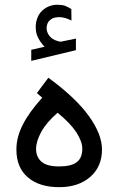

<svg xmlns="http://www.w3.org/2000/svg" viewBox="-20 -777 490 795"><path d="M164.6 -583.5 109.4 -570.8V-524.9L294.4 -569.3V-617.2L234.9 -605C233.4 -604.5 231.9 -604.5 230 -604.5C227.5 -604.5 225.6 -605 224.1 -605.5C222.7 -606 220.7 -606.4 219.2 -606.9C203.1 -611.3 191.9 -618.7 184.6 -628.4C177.2 -638.2 173.3 -648.4 172.9 -659.2C172.9 -673.8 177.2 -685.1 186.5 -693.4C191.9 -698.2 197.8 -701.7 205.1 -703.6C211.9 -705.1 218.3 -706.1 224.1 -706.1C240.7 -706.1 257.8 -701.2 275.9 -691.9L275.4 -739.7C266.1 -745.1 257.8 -749.5 249.5 -752.9C241.2 -755.9 230.5 -757.3 217.3 -757.3C204.1 -757.3 191.9 -754.9 179.7 -749.5C167.5 -744.1 156.7 -736.3 148.4 -726.1C142.1 -718.8 137.2 -710 133.8 -699.7C129.9 -689.5 127.9 -678.2 127.9 -665.5C127.9 -647.5 131.3 -632.3 138.7 -619.1C145.5 -606 154.3 -593.8 164.6 -583.5ZM180.2 -455.1 132.8 -391.6 154.8 -372.6C118.2 -332 91.3 -294.4 74.2 -260.3C56.6 -226.1 47.9 -191.9 47.9 -158.2C47.9 -107.4 64 -68.8 96.2 -42C127.9 -15.1 170.9 -2 225.1 -2C278.3 -2 320.8 -16.1 353.5 -44.4C386.2 -72.8 402.3 -110.8 402.3 -158.2C402.3 -199.7 384.3 -246.1 348.1 -296.4C312 -346.7 255.9 -399.9 180.2 -455.1ZM218.3 -310.1C252.9 -282.2 278.8 -255.4 295.9 -229.5C312.5 -203.6 320.8 -181.2 320.8 -161.1C320.8 -136.2 313.5 -117.7 298.3 -106C283.2 -93.8 258.3 -87.9 224.6 -87.9C190.9 -87.9 167 -94.2 151.9 -107.4C136.7 -120.6 129.4 -138.2 129.4 -160.6C129.4 -181.6 136.7 -205.1 150.9 -231C165 -256.8 187.5 -283.2 218.3 -310.1Z"/></svg>

Font: Vazir
Style: Regular
Weight: 400
Designer: Saber Rastikerdar
Foundry: Saber Rastikerdar
Version: Version 27.002;January 24, 2021;FontCreator 13.0.0.2683 64-b